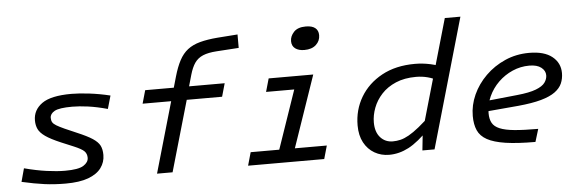

<svg xmlns="http://www.w3.org/2000/svg" viewBox="-48 -884 3166 1049"><g transform="rotate(-5 1535.0 -359.5)"><path d="M492.7 -127.3Q492.7 -88.1 469.6 -56.6Q446.5 -25.2 398.4 -7.3Q350.3 10.5 273.7 10.5Q213.1 10.5 158.8 3.3Q104.5 -3.9 34.2 -19.8L54 -92.6Q120.4 -75.1 176.7 -67.4Q232.9 -59.6 277.3 -59.6Q350.2 -59.6 378 -77.2Q405.8 -94.8 405.8 -119.7Q405.8 -141.6 392.2 -155.6Q378.6 -169.7 334.6 -188L268.6 -215.6Q213.1 -239.1 184.7 -259Q156.3 -278.9 146.4 -299.9Q136.5 -321 136.5 -347.7Q136.5 -404.9 185.6 -440Q234.7 -475.1 347.7 -475.1Q388.9 -475.1 446 -468.2Q503 -461.2 559.6 -447.4L539 -375.6Q480.4 -391.8 431.8 -398.4Q383.2 -404.9 346.2 -404.9Q273.9 -404.9 248.8 -390.7Q223.7 -376.5 223.7 -354.3Q223.7 -339.8 229.2 -330.2Q234.8 -320.5 249.9 -311.4Q265 -302.2 294 -289L359 -260.7Q414.8 -237.2 443.3 -218.4Q471.8 -199.5 482.3 -179Q492.7 -158.5 492.7 -127.3Z M730.5 -387.7 751 -460H1187L1166.5 -387.7ZM925.1 -520Q939.9 -571.5 958.6 -606.7Q977.3 -642 1004.8 -663.4Q1032.4 -684.8 1072.8 -695.7Q1113.2 -706.7 1170.6 -711.3L1280.1 -719.3V-645.6L1158.2 -637.6Q1111.7 -634.6 1083 -622.5Q1054.4 -610.4 1037.6 -586.3Q1020.8 -562.1 1009.4 -522.2L982.3 -427H983.9L861 0H775.7L898.5 -427Z M1587.5 -465.3H1673.2L1513.1 0H1427.5ZM1428.6 -465.3H1634.2L1613.7 -393H1408.1ZM1295.6 -72.3H1713.2L1692.7 0H1275.1ZM1636.9 -602.9Q1605.7 -602.9 1587 -616.7Q1568.2 -630.6 1568.2 -657.3Q1568.2 -684.5 1589.6 -707.4Q1611 -730.3 1655.2 -730.3Q1689.5 -730.3 1706.7 -716.4Q1724 -702.6 1724 -676.5Q1724 -645.4 1700.9 -624.1Q1677.8 -602.9 1636.9 -602.9Z M2231.1 0 2240.9 -93.2V-100L2416.1 -710H2501.7L2297.7 0ZM2352.7 -371.1Q2324.8 -387.8 2294.3 -395.6Q2263.9 -403.5 2231.4 -403.5Q2167.4 -403.5 2120.1 -383.2Q2072.8 -363 2041.7 -329.4Q2010.6 -295.7 1995.4 -255.3Q1980.1 -215 1980.1 -175.4Q1980.1 -122.5 2006.8 -92.9Q2033.4 -63.4 2074.9 -63.4Q2095.8 -63.4 2116.8 -68.4Q2137.9 -73.4 2163 -87.5Q2188.1 -101.5 2221.2 -128.2Q2254.3 -155 2299.7 -198.5L2274.5 -115.5Q2208.6 -47 2156.2 -19.5Q2103.7 8 2049 8Q2004.9 8 1968.6 -12.8Q1932.4 -33.7 1911.3 -72.7Q1890.3 -111.8 1890.3 -166.8Q1890.3 -251.7 1931.7 -321.6Q1973.2 -391.4 2049.5 -433.1Q2125.8 -474.8 2231.2 -474.8Q2274.2 -474.8 2316.3 -465.6Q2358.4 -456.4 2400.6 -436.3Z M2852.9 -410.8Q2804.7 -410.8 2760.8 -391.6Q2717 -372.4 2682.8 -339.1Q2648.7 -305.8 2628.9 -262.5Q2609 -219.1 2609 -170.8Q2609 -138.7 2620.7 -117.6Q2632.3 -96.5 2661.5 -84.3Q2690.7 -72 2741.8 -67.1Q2792.9 -62.3 2871.8 -62.3L2850.5 7.5Q2751.6 7.5 2687.4 -2.1Q2623.3 -11.8 2586.8 -31.8Q2550.3 -51.9 2536 -84.5Q2521.6 -117 2521.6 -163.3Q2521.6 -222.7 2547.1 -279.1Q2572.6 -335.4 2618.6 -380.9Q2664.6 -426.3 2725.8 -453.3Q2786.9 -480.3 2858.4 -480.3Q2940.7 -480.3 2984.2 -445.4Q3027.6 -410.5 3027.6 -354.9Q3027.6 -324.4 3016.4 -298.5Q3005.1 -272.6 2977.3 -252.3Q2949.5 -232 2900 -218.1Q2850.5 -204.3 2775.1 -197.2L2566 -178.8L2584.3 -237L2773 -256.4Q2840.8 -263.1 2877.1 -277.2Q2913.5 -291.2 2927.2 -310.5Q2940.9 -329.7 2940.9 -350.3Q2940.9 -375.4 2918.2 -393.1Q2895.5 -410.8 2852.9 -410.8Z"/></g></svg>

Font: Intel One Mono Light
Style: Italic
Weight: 300
Italic angle: -16°
Monospace: yes
Designer: Fred Shallcrass
Foundry: Frere-Jones Type LLC
Version: Version 1.004